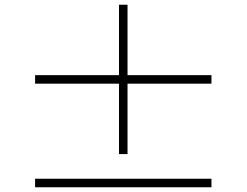

<svg xmlns="http://www.w3.org/2000/svg" viewBox="-20 -817 1040 810"><path d="M872 -464H518V-167H482V-464H128V-500H482V-797H518V-500H872ZM872 -63V-27H128V-63Z"/></svg>

Font: Source Han Sans SC ExtraLight
Style: Regular
Weight: 250
Designer: Ryoko NISHIZUKA 西塚涼子 (kana, bopomofo & ideographs); Paul D. Hunt (Latin, Greek & Cyrillic); Sandoll Communications 산돌커뮤니
Foundry: Adobe
Version: Version 2.004;hotconv 1.0.118;makeotfexe 2.5.65603